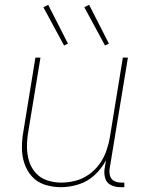

<svg xmlns="http://www.w3.org/2000/svg" viewBox="-20 -769 616 797"><path d="M233 8Q269 8 306 -3.5Q343 -15 372.5 -42Q402 -69 420 -104L414 -68Q411 -48 417 -28.5Q423 -9 441 -0.5Q459 8 480 8H496V-11H483Q468 -11 454.5 -17.5Q441 -24 437 -38.5Q433 -53 435 -68L511 -530H490L436 -199Q431 -170 421 -141.5Q411 -113 392.5 -87.5Q374 -62 348 -44Q322 -26 292.5 -18.5Q263 -11 234 -11Q204 -11 175.5 -20.5Q147 -30 128 -51.5Q109 -73 100.5 -101Q92 -129 92 -159.5Q92 -190 97 -220L148 -530H127L77 -223Q71 -189 71 -155Q71 -121 81.5 -90Q92 -59 113.5 -35.5Q135 -12 167 -2Q199 8 233 8ZM416 -580 432 -588 350 -749 330 -739ZM246 -580 262 -588 180 -749 160 -739Z"/></svg>

Font: Iosevka Sparkle Thin
Style: Italic
Weight: 100
Italic angle: -9°
Designer: Belleve Invis
Foundry: Belleve Invis
Version: Version 4.5.0; ttfautohint (v1.8.3)